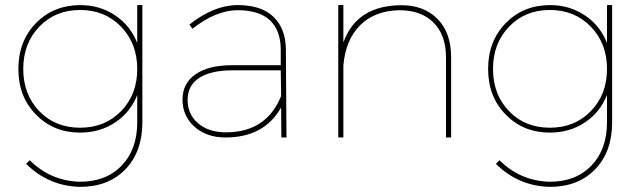

<svg xmlns="http://www.w3.org/2000/svg" viewBox="-20 -537 2505 750"><path d="M133.3 -103Q195.8 -38.1 293 -38.1Q390.1 -38.1 453.1 -103Q516.1 -168 516.1 -267.6Q516.1 -367.2 453.1 -432.6Q390.1 -498 293 -498Q195.8 -498 133.3 -432.6Q70.8 -367.2 70.8 -267.6Q70.8 -168 133.3 -103ZM536.1 -517.1V-59.1Q536.1 56.2 469.2 125Q402.3 193.8 290 192.9Q168.9 189 82 103L96.2 88.9Q176.3 168.9 290 172.9Q393.1 173.8 454.6 110.4Q516.1 46.9 516.1 -59.1V-166Q489.3 -98.1 429.7 -58.6Q370.1 -19 293 -19Q189 -19 120.6 -89.4Q51.8 -159.2 51.8 -267.6Q51.8 -376 120.1 -446.3Q188.5 -516.6 293 -517.1Q370.1 -517.1 429.7 -477.1Q489.3 -437 516.1 -369.1V-517.1Z M861.8 -20Q1021 -20 1078.1 -162.1L1076.7 -262.2H884.8Q802.7 -261.7 757.8 -232.4Q712.9 -203.1 712.9 -147Q712.9 -90.8 753.4 -55.7Q793.9 -20.5 861.8 -20ZM860.8 0Q786.6 0 739.7 -42Q692.9 -84 692.9 -147.9Q692.9 -211.9 744.1 -247.1Q795.4 -282.2 884.8 -282.2H1076.7V-345.2Q1075.7 -418.9 1034.2 -458Q992.2 -497.1 908.2 -497.1Q824.2 -497.1 731.9 -424.8L719.7 -440.9Q815.4 -517.1 908.2 -517.1Q1001 -517.1 1048.3 -471.2Q1095.7 -425.3 1096.7 -345.2L1099.1 0H1079.1L1078.1 -117.2Q1012.2 0 860.8 0Z M1742.2 -313V0H1722.2V-313Q1722.2 -399.9 1673.8 -448.5Q1625.5 -497.1 1539.6 -497.1Q1443.4 -495.1 1386.5 -438Q1329.6 -380.9 1321.3 -280.8V0H1301.3V-517.1H1321.3V-371.1Q1373 -515.6 1546.9 -516.6Q1635.7 -517.1 1689 -463.1Q1742.2 -409.2 1742.2 -313Z M1968.3 -103Q2030.8 -38.1 2127.9 -38.1Q2225.1 -38.1 2288.1 -103Q2351.1 -168 2351.1 -267.6Q2351.1 -367.2 2288.1 -432.6Q2225.1 -498 2127.9 -498Q2030.8 -498 1968.3 -432.6Q1905.8 -367.2 1905.8 -267.6Q1905.8 -168 1968.3 -103ZM2371.1 -517.1V-59.1Q2371.1 56.2 2304.2 125Q2237.3 193.8 2125 192.9Q2003.9 189 1917 103L1931.2 88.9Q2011.2 168.9 2125 172.9Q2228 173.8 2289.6 110.4Q2351.1 46.9 2351.1 -59.1V-166Q2324.2 -98.1 2264.6 -58.6Q2205.1 -19 2127.9 -19Q2023.9 -19 1955.6 -89.4Q1886.7 -159.2 1886.7 -267.6Q1886.7 -376 1955.1 -446.3Q2023.4 -516.6 2127.9 -517.1Q2205.1 -517.1 2264.6 -477.1Q2324.2 -437 2351.1 -369.1V-517.1Z"/></svg>

Font: Montserrat-Hairline
Style: Regular
Weight: 250
Designer: Julieta Ulanovsky
Foundry: Julieta Ulanovsky
Version: Version 1.000;PS 002.000;hotconv 1.0.70;makeotf.lib2.5.58329